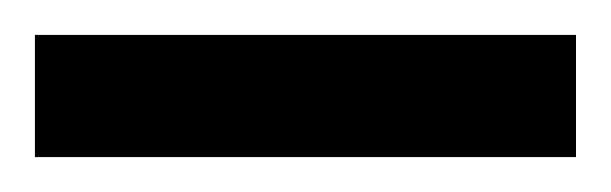

<svg xmlns="http://www.w3.org/2000/svg" viewBox="-30 -684 350 110"><path d="M-10 -664H300V-594H-10Z"/></svg>

Font: Bona Nova
Style: Bold
Weight: 700
Designer: Mateusz Machalski
Foundry: Capitalics
Version: Version 4.001; ttfautohint (v1.8.3)